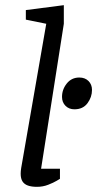

<svg xmlns="http://www.w3.org/2000/svg" viewBox="-20 -719 376 743"><path d="M159 -627 80 -643V-680L227 -699V-627L139 -66H212V-27Q212 -27 199.5 -19.5Q187 -12 166.5 -4Q146 4 123 4Q102 4 88 -1Q74 -6 67 -17Q60 -28 60 -47Q60 -52 60.5 -57.5Q61 -63 62 -69ZM268 -296Q247 -296 233.5 -309.5Q220 -323 220 -344Q220 -373 238.5 -396Q257 -419 287 -419Q309 -419 322.5 -405.5Q336 -392 336 -371Q336 -343 318.5 -319.5Q301 -296 268 -296Z"/></svg>

Font: Faustina VF Beta
Style: Italic
Weight: 400
Italic angle: -8°
Designer: Alfonso Garcia
Foundry: Omnibus-Type
Version: Version 1.006